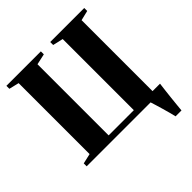

<svg xmlns="http://www.w3.org/2000/svg" viewBox="-242 -909 1255 1255"><g transform="rotate(-45 386.0 -281.5)"><path d="M659.5 180Q655.5 162 648.8 137Q642 112 634.5 85.8Q627 59.5 620 36.8Q613 14 608.5 0H17.5V-27L87.5 -43V-699L18.5 -715.5V-743H337V-715.5L262 -699V-41.5H495V-699L423.5 -715.5V-743H738V-715.5L669.5 -699V-43H738.5Q735.5 -20 732 9.8Q728.5 39.5 725 71Q721.5 102.5 718.8 131Q716 159.5 714 180Z"/></g></svg>

Font: Merriweather 120pt ExtraBold
Style: Regular
Weight: 800
Version: Version 2.100